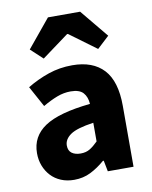

<svg xmlns="http://www.w3.org/2000/svg" viewBox="-85 -807 697 882"><g transform="rotate(-10 263.5 -366.0)"><path d="M190 12Q156 12 128.5 0.5Q101 -11 82 -31.5Q63 -52 52.5 -79Q42 -106 42 -138Q42 -216 108 -260Q174 -304 321 -319Q319 -352 301.5 -371.5Q284 -391 243 -391Q211 -391 179.5 -379Q148 -367 112 -346L59 -443Q107 -472 159.5 -490Q212 -508 271 -508Q367 -508 417.5 -453.5Q468 -399 468 -284V0H348L338 -51H334Q302 -23 267 -5.5Q232 12 190 12ZM240 -102Q265 -102 283 -113Q301 -124 321 -144V-231Q243 -220 213 -199Q183 -178 183 -149Q183 -125 198.5 -113.5Q214 -102 240 -102ZM92 -613 200 -744H350L458 -613L402 -561L277 -653H273L148 -561Z"/></g></svg>

Font: Font
Style: ¶
Weight: 700
Designer: Paul D. Hunt
Foundry: Adobe Systems Incorporated
Version: Version 3.000